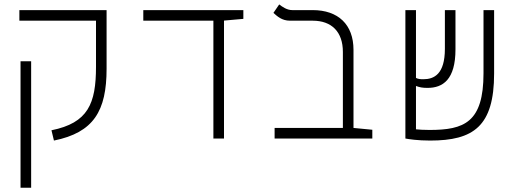

<svg xmlns="http://www.w3.org/2000/svg" viewBox="-20 -632 2384 876"><path d="M418 -585.9H68.4V-537.6H418V-328.1C418 -158.7 381.8 -71.3 214.8 -37.6L226.1 9.3C407.2 -27.3 466.3 -125.5 466.3 -318.4V-585.9ZM122.1 224.6V-352.5H73.7V224.6Z M953.6 0H1002V-538.1L1090.3 -545.9V-585.9H633.8V-537.6H953.6Z M1678.7 -40 1592.8 -48.3V-404.8C1592.8 -520 1522.9 -585.9 1406.7 -585.9H1313.5C1289.1 -585.9 1268.6 -600.6 1253.9 -611.8L1227.5 -573.2C1244.6 -558.1 1265.6 -537.6 1303.2 -537.6H1406.7C1493.2 -537.6 1544.4 -486.8 1544.4 -395V-48.3H1232.9V0H1678.7Z M1942.4 9.3C2139.6 9.3 2234.4 -55.2 2234.4 -296.9V-585.9H2186V-297.9C2186 -73.2 2097.7 -39.1 1939.5 -39.1C1912.1 -39.1 1892.1 -40.5 1877.9 -42V-239.7C1895.5 -233.4 1907.2 -231 1930.7 -231C2000.5 -231 2058.1 -268.6 2058.1 -406.7V-585.9H2009.8V-409.2C2009.8 -293.5 1960.4 -270.5 1911.6 -270.5C1896.5 -270.5 1888.2 -271.5 1877.9 -276.4V-585.9H1829.6V0C1844.7 2.9 1884.8 9.3 1942.4 9.3Z"/></svg>

Font: Cascadia Code PL ExtraLight
Style: Regular
Weight: 200
Monospace: yes
Designer: Aaron Bell
Foundry: Saja Typeworks
Version: Version 2404.023